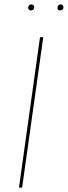

<svg xmlns="http://www.w3.org/2000/svg" viewBox="-20 -849 307 869"><path d="M120.1 -801.8Q114.3 -801.8 110.8 -805.2Q107.4 -808.6 107.4 -814Q107.4 -820.3 111.3 -824.7Q115.2 -829.1 122.1 -829.1Q127.9 -829.1 131.3 -825.4Q134.8 -821.8 134.8 -816.4Q134.8 -810.1 130.9 -805.9Q127 -801.8 120.1 -801.8ZM252.4 -801.8Q240.2 -801.8 240.2 -814Q240.2 -820.3 243.9 -824.7Q247.6 -829.1 254.4 -829.1Q260.3 -829.1 263.7 -825.4Q267.1 -821.8 267.1 -816.4Q267.1 -810.1 263.2 -805.9Q259.3 -801.8 252.4 -801.8ZM175.8 -680.7 80.1 0H65.9L161.1 -680.7Z"/></svg>

Font: Fira Sans Compressed Hair
Style: Italic
Weight: 100
Width: 3
Italic angle: -8°
Designer: Carrois Corporate & Edenspiekermann AG
Foundry: Carrois Corporate GbR & Edenspiekermann AG
Version: Version 4.203;PS 004.203;hotconv 1.0.88;makeotf.lib2.5.64775